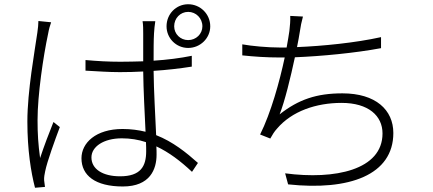

<svg xmlns="http://www.w3.org/2000/svg" viewBox="-20 -850 2040 905"><path d="M161 -751C161 -736 159 -717 156 -696C144 -611 109 -421 109 -277C109 -143 126 -38 145 35L192 31C191 22 189 9 188 0C187 -13 190 -30 193 -43C202 -88 239 -190 262 -251L232 -275C214 -231 186 -157 169 -105C160 -171 157 -219 157 -284C157 -402 184 -585 207 -692C210 -710 216 -732 221 -745ZM669 -137C669 -66 643 -19 546 -19C464 -19 411 -53 411 -108C411 -159 469 -198 554 -198C594 -198 632 -192 668 -180C669 -163 669 -148 669 -137ZM884 -587C830 -576 768 -568 704 -564C704 -610 704 -662 706 -693C707 -712 709 -730 712 -750H652C655 -734 655 -710 655 -692V-561C619 -560 583 -559 547 -559C490 -559 439 -562 383 -567V-517C441 -514 489 -510 545 -510C582 -510 618 -511 655 -513C656 -427 662 -314 666 -229C633 -237 597 -242 558 -242C431 -242 364 -176 364 -104C364 -23 429 29 559 29C688 29 718 -53 718 -121C718 -133 718 -146 717 -160C777 -132 832 -90 885 -40L913 -82C858 -131 795 -182 716 -213C712 -306 705 -419 704 -516C766 -520 827 -527 884 -536ZM867 -661C830 -661 801 -690 801 -726C801 -764 830 -794 867 -794C904 -794 934 -764 934 -726C934 -690 904 -661 867 -661ZM867 -830C810 -830 765 -784 765 -726C765 -670 810 -624 867 -624C924 -624 971 -670 971 -726C971 -784 924 -830 867 -830Z M1776 -675C1654 -648 1501 -633 1380 -628C1386 -656 1390 -681 1393 -699C1396 -722 1402 -751 1408 -772L1348 -775C1349 -752 1347 -730 1344 -704C1341 -684 1337 -658 1331 -626H1299C1241 -626 1166 -633 1122 -641V-589C1178 -583 1237 -579 1300 -579H1322C1298 -466 1257 -318 1206 -216L1254 -197C1264 -215 1273 -230 1286 -244C1356 -326 1470 -365 1590 -365C1717 -365 1783 -304 1783 -221C1783 -49 1559 -2 1324 -33L1338 19C1626 50 1834 -25 1834 -223C1834 -332 1751 -410 1594 -410C1472 -410 1387 -381 1298 -311C1322 -371 1350 -486 1370 -580C1495 -585 1653 -600 1776 -623Z"/></svg>

Font: Genne Gothic Light
Style: Regular
Weight: 300
Designer: Ryoko NISHIZUKA (kana & ideographs); Paul D. Hunt (Latin, Greek & Cyrillic); Wenlong ZHANG (bopomofo); Sandoll Communica
Foundry: Adobe Systems Incorporated
Version: Version 1.004;PS 1.004;hotconv 16.6.51;makeotf.lib2.5.65220